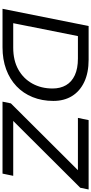

<svg xmlns="http://www.w3.org/2000/svg" viewBox="390 -1130 740 1561"><g transform="rotate(90 760.5 -350.0)"><path d="M52 0 192 -700H466Q572 -700 647 -664.5Q722 -629 761.5 -565Q801 -501 801 -413Q801 -321 770 -244.5Q739 -168 681.5 -113.5Q624 -59 544 -29.5Q464 0 365 0ZM169 -87H368Q472 -87 546 -128.5Q620 -170 660 -242.5Q700 -315 700 -407Q700 -470 673 -516.5Q646 -563 591.5 -588Q537 -613 456 -613H274ZM807 0 821 -68 1403 -652 1411 -613H939L957 -700H1521L1507 -632L925 -48L917 -87H1410L1392 0Z"/></g></svg>

Font: Montserrat Thin Medium
Style: Italic
Weight: 500
Italic angle: -11.3°
Version: Version 9.000